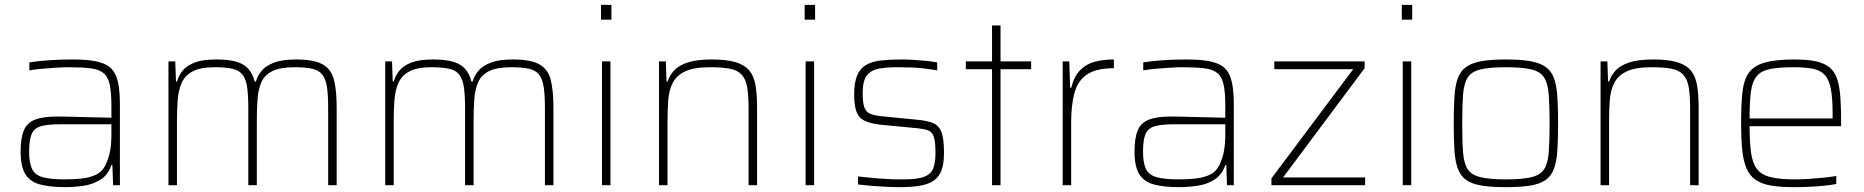

<svg xmlns="http://www.w3.org/2000/svg" viewBox="-20 -763 7680 791"><path d="M249 8Q186 8 145 -3Q104 -14 84.5 -45.5Q65 -77 65 -138Q65 -194 78 -225.5Q91 -257 124 -270Q157 -283 216 -283Q228 -283 253 -282.5Q278 -282 310.5 -281Q343 -280 376.5 -279.5Q410 -279 439 -278V-324Q439 -380 432.5 -412.5Q426 -445 407.5 -461Q389 -477 354 -481.5Q319 -486 263 -486Q240 -486 209.5 -484Q179 -482 150 -479.5Q121 -477 101 -473V-506Q131 -511 177 -514.5Q223 -518 277 -518Q326 -518 360.5 -513Q395 -508 417.5 -496Q440 -484 452 -462.5Q464 -441 469 -408.5Q474 -376 474 -330V0H446L443 -83H439Q425 -42 393.5 -22.5Q362 -3 323.5 2.5Q285 8 249 8ZM248 -24Q283 -24 316.5 -27.5Q350 -31 376 -43.5Q402 -56 415 -84Q429 -114 434 -143.5Q439 -173 439 -210V-251H226Q176 -251 148.5 -243Q121 -235 110.5 -211Q100 -187 100 -138Q100 -92 112 -67Q124 -42 156 -33Q188 -24 248 -24Z M674 0V-510H702L705 -427H709Q716 -451 732 -471.5Q748 -492 781 -505Q814 -518 871 -518Q946 -518 981.5 -497Q1017 -476 1029 -427H1034Q1041 -451 1058 -471.5Q1075 -492 1109 -505Q1143 -518 1200 -518Q1272 -518 1308 -498.5Q1344 -479 1355.5 -435.5Q1367 -392 1367 -320V0H1332V-315Q1332 -371 1327 -404.5Q1322 -438 1307.5 -456Q1293 -474 1265.5 -480Q1238 -486 1193 -486Q1135 -486 1103 -470.5Q1071 -455 1057.5 -425.5Q1044 -396 1041 -355Q1038 -314 1038 -264V0H1003V-315Q1003 -371 998 -404.5Q993 -438 978.5 -456Q964 -474 936.5 -480Q909 -486 864 -486Q806 -486 774 -469Q742 -452 728.5 -421.5Q715 -391 712 -350.5Q709 -310 709 -264V0Z M1567 0V-510H1595L1598 -427H1602Q1609 -451 1625 -471.5Q1641 -492 1674 -505Q1707 -518 1764 -518Q1839 -518 1874.5 -497Q1910 -476 1922 -427H1927Q1934 -451 1951 -471.5Q1968 -492 2002 -505Q2036 -518 2093 -518Q2165 -518 2201 -498.5Q2237 -479 2248.5 -435.5Q2260 -392 2260 -320V0H2225V-315Q2225 -371 2220 -404.5Q2215 -438 2200.5 -456Q2186 -474 2158.5 -480Q2131 -486 2086 -486Q2028 -486 1996 -470.5Q1964 -455 1950.5 -425.5Q1937 -396 1934 -355Q1931 -314 1931 -264V0H1896V-315Q1896 -371 1891 -404.5Q1886 -438 1871.5 -456Q1857 -474 1829.5 -480Q1802 -486 1757 -486Q1699 -486 1667 -469Q1635 -452 1621.5 -421.5Q1608 -391 1605 -350.5Q1602 -310 1602 -264V0Z M2456 -682V-743H2499V-682ZM2460 0V-510H2495V0Z M2695 0V-510H2723L2726 -427H2730Q2738 -451 2756 -471.5Q2774 -492 2811 -505Q2848 -518 2912 -518Q2973 -518 3010 -507Q3047 -496 3066.5 -473Q3086 -450 3092.5 -412Q3099 -374 3099 -320V0H3064V-315Q3064 -371 3058 -404.5Q3052 -438 3035 -456Q3018 -474 2986.5 -480Q2955 -486 2905 -486Q2839 -486 2803 -469Q2767 -452 2751.5 -421.5Q2736 -391 2733 -350.5Q2730 -310 2730 -264V0Z M3295 -682V-743H3338V-682ZM3299 0V-510H3334V0Z M3688 8Q3662 8 3630.5 6.5Q3599 5 3569 2.5Q3539 0 3515 -3V-36Q3550 -32 3574 -30Q3598 -28 3617.5 -26.5Q3637 -25 3656.5 -24.5Q3676 -24 3702 -24Q3760 -24 3788 -35Q3816 -46 3825 -70Q3834 -94 3834 -133Q3834 -179 3827 -199.5Q3820 -220 3803.5 -226Q3787 -232 3757 -235L3609 -249Q3565 -254 3541 -266Q3517 -278 3508 -304Q3499 -330 3499 -373Q3499 -423 3511.5 -452.5Q3524 -482 3549 -496Q3574 -510 3610 -514Q3646 -518 3692 -518Q3715 -518 3741.5 -516.5Q3768 -515 3794 -512.5Q3820 -510 3841 -506V-473Q3812 -478 3786.5 -481Q3761 -484 3734.5 -485Q3708 -486 3675 -486Q3634 -486 3602 -480.5Q3570 -475 3552 -453Q3534 -431 3534 -380Q3534 -340 3541 -320.5Q3548 -301 3565.5 -294Q3583 -287 3613 -284L3756 -270Q3802 -266 3826 -255Q3850 -244 3859.5 -216.5Q3869 -189 3869 -133Q3869 -89 3859 -61.5Q3849 -34 3827 -19Q3805 -4 3770.5 2Q3736 8 3688 8Z M4067 0V-478H3959V-510H4067V-658H4102V-510H4228V-478H4102V0Z M4358 0V-510H4385L4389 -401H4393Q4405 -449 4430.5 -474.5Q4456 -500 4491.5 -509Q4527 -518 4569 -518V-482Q4496 -482 4458 -456Q4420 -430 4406.5 -380Q4393 -330 4393 -259V0Z M4838 8Q4775 8 4734 -3Q4693 -14 4673.5 -45.5Q4654 -77 4654 -138Q4654 -194 4667 -225.5Q4680 -257 4713 -270Q4746 -283 4805 -283Q4817 -283 4842 -282.5Q4867 -282 4899.5 -281Q4932 -280 4965.5 -279.5Q4999 -279 5028 -278V-324Q5028 -380 5021.5 -412.5Q5015 -445 4996.5 -461Q4978 -477 4943 -481.5Q4908 -486 4852 -486Q4829 -486 4798.5 -484Q4768 -482 4739 -479.5Q4710 -477 4690 -473V-506Q4720 -511 4766 -514.5Q4812 -518 4866 -518Q4915 -518 4949.5 -513Q4984 -508 5006.5 -496Q5029 -484 5041 -462.5Q5053 -441 5058 -408.5Q5063 -376 5063 -330V0H5035L5032 -83H5028Q5014 -42 4982.5 -22.5Q4951 -3 4912.5 2.5Q4874 8 4838 8ZM4837 -24Q4872 -24 4905.5 -27.5Q4939 -31 4965 -43.5Q4991 -56 5004 -84Q5018 -114 5023 -143.5Q5028 -173 5028 -210V-251H4815Q4765 -251 4737.5 -243Q4710 -235 4699.5 -211Q4689 -187 4689 -138Q4689 -92 4701 -67Q4713 -42 4745 -33Q4777 -24 4837 -24Z M5218 0V-28L5555 -478H5230V-510H5602V-482L5266 -32H5604V0Z M5755 -682V-743H5798V-682ZM5759 0V-510H5794V0Z M6184 8Q6123 8 6083.5 1.5Q6044 -5 6020.5 -21.5Q5997 -38 5986 -68Q5975 -98 5972 -143.5Q5969 -189 5969 -254Q5969 -319 5972 -365Q5975 -411 5986 -441Q5997 -471 6020.5 -487.5Q6044 -504 6083.5 -511Q6123 -518 6184 -518Q6245 -518 6284.5 -511Q6324 -504 6347.5 -487.5Q6371 -471 6382 -441Q6393 -411 6396 -365Q6399 -319 6399 -254Q6399 -189 6396 -143.5Q6393 -98 6382 -68Q6371 -38 6347.5 -21.5Q6324 -5 6284.5 1.5Q6245 8 6184 8ZM6184 -24Q6252 -24 6289 -33Q6326 -42 6341.5 -66Q6357 -90 6360.5 -135.5Q6364 -181 6364 -254Q6364 -327 6360.5 -373Q6357 -419 6341.5 -443.5Q6326 -468 6289 -477Q6252 -486 6184 -486Q6117 -486 6079.5 -477Q6042 -468 6026.5 -443.5Q6011 -419 6007.5 -373Q6004 -327 6004 -254Q6004 -181 6007.5 -135.5Q6011 -90 6026.5 -66Q6042 -42 6079.5 -33Q6117 -24 6184 -24Z M6574 0V-510H6602L6605 -427H6609Q6617 -451 6635 -471.5Q6653 -492 6690 -505Q6727 -518 6791 -518Q6852 -518 6889 -507Q6926 -496 6945.5 -473Q6965 -450 6971.5 -412Q6978 -374 6978 -320V0H6943V-315Q6943 -371 6937 -404.5Q6931 -438 6914 -456Q6897 -474 6865.5 -480Q6834 -486 6784 -486Q6718 -486 6682 -469Q6646 -452 6630.5 -421.5Q6615 -391 6612 -350.5Q6609 -310 6609 -264V0Z M7369 8Q7312 8 7273.5 1Q7235 -6 7211 -23.5Q7187 -41 7174.5 -71Q7162 -101 7157.5 -146Q7153 -191 7153 -254Q7153 -329 7158 -379.5Q7163 -430 7183 -460.5Q7203 -491 7248 -504.5Q7293 -518 7372 -518Q7427 -518 7462.5 -510Q7498 -502 7518.5 -484.5Q7539 -467 7549 -436.5Q7559 -406 7562 -361.5Q7565 -317 7565 -256V-243H7188Q7188 -177 7194 -134Q7200 -91 7218 -67Q7236 -43 7273.5 -33.5Q7311 -24 7374 -24Q7401 -24 7432 -26Q7463 -28 7492.5 -31Q7522 -34 7545 -38V-5Q7526 -1 7496.5 2Q7467 5 7434 6.5Q7401 8 7369 8ZM7530 -255V-296Q7530 -360 7522.5 -398Q7515 -436 7497 -455Q7479 -474 7447.5 -480Q7416 -486 7369 -486Q7308 -486 7271.5 -478.5Q7235 -471 7217 -449Q7199 -427 7193.5 -385.5Q7188 -344 7188 -275H7550Z"/></svg>

Font: Saira Thin
Style: Regular
Weight: 100
Designer: Hector Gatti with collaboration of the Omnibus-Type team
Foundry: Omnibus-Type
Version: Version 1.101